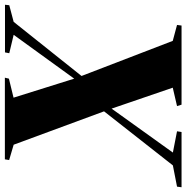

<svg xmlns="http://www.w3.org/2000/svg" viewBox="-29 -776 784 808"><g transform="rotate(-90 363.0 -372.0)"><path d="M-21 0 -18.5 -19 71 -36.5 319.5 -353 417 -425.5 620.5 -706.5 543 -725 546.5 -743H747L745 -725L675 -706.5L429 -398L333 -326.5L125 -36.5L214.5 -19L211.5 0ZM326.5 0 320.5 -19 398 -37 304 -311.5 300.5 -320.5 158 -706.5 93.5 -725.5 96.5 -743.5H440L436 -726.5L356 -707L439.5 -440.5L443 -432L595 -37L662 -19L659.5 0Z"/></g></svg>

Font: Merriweather 144pt Black
Style: Italic
Weight: 900
Italic angle: -7.8°
Version: Version 2.101